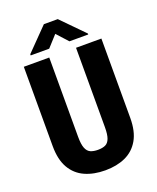

<svg xmlns="http://www.w3.org/2000/svg" viewBox="-164 -998 903 1105"><g transform="rotate(-20 287.0 -446.0)"><path d="M369.1 -710.9H524.4V-225.1Q524.4 -142.6 494.4 -90.6Q464.4 -38.6 411.1 -14.4Q357.9 9.8 287.6 9.8Q216.8 9.8 163.1 -14.4Q109.4 -38.6 79.3 -90.6Q49.3 -142.6 49.3 -225.1V-710.9H205.1V-225.1Q205.1 -179.7 214.4 -156Q223.6 -132.3 241.9 -124Q260.3 -115.7 287.6 -115.7Q315.4 -115.7 333.3 -124Q351.1 -132.3 360.1 -156Q369.1 -179.7 369.1 -225.1ZM326.7 -901.9 461.4 -764.6V-758.8H346.2L284.2 -827.1L222.2 -758.8H108.9V-766.1L241.7 -901.9Z"/></g></svg>

Font: Roboto Condensed ExtraBold
Style: Regular
Weight: 800
Designer: Christian Robertson
Foundry: Google
Version: Version 3.008; 2023